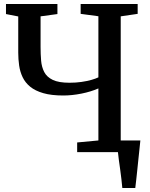

<svg xmlns="http://www.w3.org/2000/svg" viewBox="-20 -763 754 963"><path d="M593.5 180Q592 160 589 136Q586 112 582.8 87.2Q579.5 62.5 576.2 40Q573 17.5 571.5 0L528 -58.5H684Q682 -39 679.5 -15Q677 9 674.2 35.2Q671.5 61.5 668.8 87.5Q666 113.5 663.5 137.2Q661 161 658.5 180ZM473.5 -319.5Q436 -303 388.5 -293.5Q341 -284 297.5 -284Q237.5 -284 197 -295.8Q156.5 -307.5 131.5 -328Q106.5 -348.5 93.5 -375.8Q80.5 -403 76 -434.5Q71.5 -466 71.5 -499V-680.5L10 -692.5V-743H268V-692.5L183.5 -681V-527.5Q183.5 -491 186.2 -458.8Q189 -426.5 202 -401.5Q215 -376.5 244.8 -362.2Q274.5 -348 328.5 -348Q360.5 -348 388.2 -352Q416 -356 438 -362.2Q460 -368.5 473.5 -375V-681.5L384.5 -693.5V-743H670.5V-693.5L585.5 -681V-58.5L671 -47.5V0H367V-48.5L473.5 -58.5Z"/></svg>

Font: Merriweather 28pt Medium
Style: Regular
Weight: 500
Version: Version 2.100